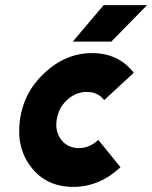

<svg xmlns="http://www.w3.org/2000/svg" viewBox="-20 -720 596 752"><path d="M265 -557H416L556 -700H386ZM341 -512Q238 -512 156 -436Q73 -360 58 -250Q43 -140 103 -64Q163 12 267 12Q369 12 452 -65L365 -172Q331 -140 289 -140Q246 -140 220 -172Q195 -205 202 -250Q209 -297 242 -328Q277 -360 320 -360Q363 -360 388 -328L504 -435Q444 -512 341 -512Z"/></svg>

Font: Unageo
Style: ExtraBold-Italic
Weight: 800
Designer: Richard Sepsi
Foundry: Richard Sepsi
Version: Version 2.000